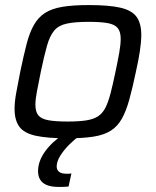

<svg xmlns="http://www.w3.org/2000/svg" viewBox="-20 -538 617 758"><path d="M246.7 8Q166.7 8 120.9 -2.1Q75.1 -12.2 56.3 -37.8Q37.5 -63.5 37.5 -108.7Q37.5 -135.6 44 -171.4Q50.4 -207.3 59.9 -254.5Q73.3 -319 85.1 -364.5Q96.8 -409.9 114.1 -439.9Q131.3 -469.9 157.9 -487Q184.5 -504 226.2 -511Q267.8 -518 330.1 -518Q410.2 -518 455.2 -507.7Q500.2 -497.4 519 -471.7Q537.8 -446 537.8 -400.3Q537.8 -373.4 532.4 -337.3Q527 -301.3 516.5 -254.5Q503 -190.1 490.5 -144.9Q478 -99.6 461.2 -69.6Q444.5 -39.6 418.2 -22.6Q391.9 -5.5 350.4 1.2Q309 8 246.7 8ZM246.5 -58.2Q290.7 -58.2 319.7 -62.6Q348.7 -67.1 366.6 -78.6Q384.5 -90.2 395.9 -112.1Q407.2 -134 416.3 -169.1Q425.5 -204.2 435.9 -254.5Q445.2 -298.6 450.9 -330.6Q456.5 -362.7 456.5 -384.9Q456.5 -412.5 444.9 -427Q433.4 -441.5 405.9 -446.6Q378.4 -451.8 330.3 -451.8Q275.3 -451.8 243.1 -444.7Q210.9 -437.6 193.7 -416.9Q176.5 -396.2 165.5 -357.2Q154.4 -318.3 141.1 -254.5Q132.1 -210 126 -178.1Q119.8 -146.3 119.8 -124.1Q119.8 -97 131.3 -82.8Q142.9 -68.5 170.6 -63.4Q198.4 -58.2 246.5 -58.2ZM212.9 200Q182 200 163.9 192.2Q145.9 184.4 138 170.3Q130.2 156.2 130.2 138.1Q130.2 98.9 157.4 60.7Q184.6 22.4 233.6 -10L292 0Q274 12.4 253.4 32.9Q232.7 53.4 218.2 76.4Q203.8 99.3 203.8 119.6Q203.8 132.1 212.8 140Q221.8 147.9 243.8 147.9Q246.8 147.9 250.9 147.9Q254.9 147.9 261.9 146.9L250.6 198.5Q241.2 199.5 232 199.7Q222.8 200 212.9 200Z"/></svg>

Font: Saira Thin
Style: Italic
Weight: 100
Italic angle: -12°
Designer: Hector Gatti with collaboration of the Omnibus-Type team
Foundry: Omnibus-Type
Version: Version 1.101